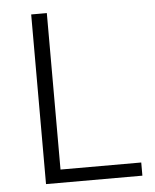

<svg xmlns="http://www.w3.org/2000/svg" viewBox="-50 -709 607 752"><g transform="rotate(-5 253.5 -333.5)"><path d="M479.5 -51.8V0H100.6V-667H162.1V-51.8Z"/></g></svg>

Font: Estedad-FD Light
Style: Regular
Weight: 300
Designer: Amin Abedi
Version: Version 7.3